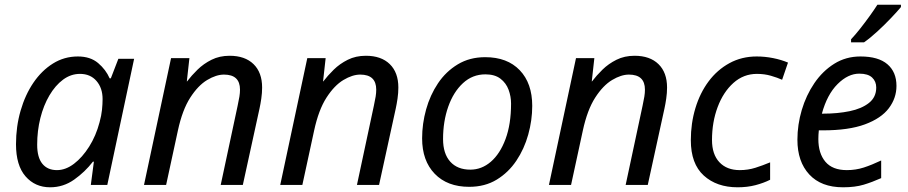

<svg xmlns="http://www.w3.org/2000/svg" viewBox="-20 -786 3860 816"><path d="M193 10Q129 10 88.5 -36.5Q48 -83 48 -173Q48 -248 67.5 -315.5Q87 -383 122 -434.5Q157 -486 205 -516Q253 -546 311 -546Q364 -546 397 -518Q430 -490 446 -453H451L483 -536H550L436 0H366L379 -99H375Q341 -55 295 -22.5Q249 10 193 10ZM222 -63Q259 -63 294.5 -90Q330 -117 359 -163Q388 -209 403 -266Q411 -295 413.5 -319.5Q416 -344 416 -365Q416 -412 390 -442Q364 -472 320 -472Q281 -472 248 -447.5Q215 -423 190 -380.5Q165 -338 151.5 -284Q138 -230 138 -171Q138 -117 160 -90Q182 -63 222 -63Z M592 0 707 -539H785L774 -440H775Q794 -465 819.5 -490Q845 -515 879 -532Q913 -549 956 -549Q1021 -549 1057.5 -513.5Q1094 -478 1094 -414Q1094 -391 1090.5 -367Q1087 -343 1083 -325L1012 0H918L990 -337Q995 -360 997.5 -375.5Q1000 -391 1000 -405Q1000 -469 932 -469Q899 -469 860.5 -446Q822 -423 788.5 -371Q755 -319 736 -231L686 0Z M1171 0 1286 -539H1364L1353 -440H1354Q1373 -465 1398.5 -490Q1424 -515 1458 -532Q1492 -549 1535 -549Q1600 -549 1636.5 -513.5Q1673 -478 1673 -414Q1673 -391 1669.5 -367Q1666 -343 1662 -325L1591 0H1497L1569 -337Q1574 -360 1576.5 -375.5Q1579 -391 1579 -405Q1579 -469 1511 -469Q1478 -469 1439.5 -446Q1401 -423 1367.5 -371Q1334 -319 1315 -231L1265 0Z M1974 8Q1881 8 1827.5 -47.5Q1774 -103 1774 -198Q1774 -260 1791 -321Q1808 -382 1841.5 -432Q1875 -482 1925.5 -512.5Q1976 -543 2042 -543Q2136 -543 2189 -487.5Q2242 -432 2242 -336Q2242 -275 2225 -214Q2208 -153 2174.5 -103Q2141 -53 2091 -22.5Q2041 8 1974 8ZM1979 -65Q2027 -65 2066 -98.5Q2105 -132 2128.5 -195Q2152 -258 2152 -346Q2152 -376 2141.5 -404.5Q2131 -433 2107 -451.5Q2083 -470 2043 -470Q1988 -470 1947.5 -432.5Q1907 -395 1885 -332.5Q1863 -270 1863 -195Q1863 -133 1893.5 -99Q1924 -65 1979 -65Z M2313 0 2428 -539H2506L2495 -440H2496Q2515 -465 2540.5 -490Q2566 -515 2600 -532Q2634 -549 2677 -549Q2742 -549 2778.5 -513.5Q2815 -478 2815 -414Q2815 -391 2811.5 -367Q2808 -343 2804 -325L2733 0H2639L2711 -337Q2716 -360 2718.5 -375.5Q2721 -391 2721 -405Q2721 -469 2653 -469Q2620 -469 2581.5 -446Q2543 -423 2509.5 -371Q2476 -319 2457 -231L2407 0Z M3115 10Q3026 10 2971 -40Q2916 -90 2916 -190Q2916 -262 2935.5 -326.5Q2955 -391 2991.5 -440Q3028 -489 3080 -517.5Q3132 -546 3196 -546Q3231 -546 3266 -539Q3301 -532 3329 -520L3304 -447Q3284 -456 3256.5 -464Q3229 -472 3197 -472Q3140 -472 3097 -433.5Q3054 -395 3030 -331Q3006 -267 3006 -191Q3006 -130 3037.5 -96.5Q3069 -63 3124 -63Q3159 -63 3190.5 -73Q3222 -83 3253 -96V-22Q3225 -8 3190.5 1Q3156 10 3115 10Z M3563 10Q3470 10 3419.5 -44.5Q3369 -99 3369 -192Q3369 -256 3387.5 -318.5Q3406 -381 3441 -432.5Q3476 -484 3525.5 -515Q3575 -546 3637 -546Q3713 -546 3751.5 -513Q3790 -480 3790 -421Q3790 -369 3757.5 -326Q3725 -283 3656 -257.5Q3587 -232 3477 -232H3460Q3459 -223 3458.5 -213Q3458 -203 3458 -195Q3458 -134 3488 -98.5Q3518 -63 3579 -63Q3617 -63 3651 -74Q3685 -85 3725 -104V-29Q3687 -12 3650.5 -1Q3614 10 3563 10ZM3480 -303Q3540 -303 3591 -313.5Q3642 -324 3673 -348.5Q3704 -373 3704 -414Q3704 -440 3686.5 -456.5Q3669 -473 3632 -473Q3584 -473 3539.5 -428.5Q3495 -384 3473 -303ZM3597 -619Q3615 -638 3635.5 -664Q3656 -690 3675.5 -717Q3695 -744 3709 -766H3809V-756Q3795 -739 3767.5 -710Q3740 -681 3709 -652.5Q3678 -624 3652 -606H3597Z"/></svg>

Font: Noto Sans
Style: Italic
Weight: 400
Italic angle: -12°
Designer: Monotype Design Team
Foundry: Monotype Imaging Inc.
Version: Version 2.013; ttfautohint (v1.8.4.7-5d5b)